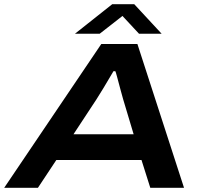

<svg xmlns="http://www.w3.org/2000/svg" viewBox="-41 -897 969 917"><path d="M316.9 -735.8 495.1 -877H600.1L731 -735.8H623L543.9 -820.8L435.1 -735.8ZM-21 0 442.9 -687H615.2L837.9 0H676.8L634.8 -132.8H228L140.1 0ZM310.1 -255.9H597.2L546.9 -423.8Q543.5 -435.1 534.4 -469.2Q525.4 -503.4 518.3 -529.5Q511.2 -555.7 509.8 -557.1H501Q446.8 -464.4 419.9 -422.9Z"/></svg>

Font: Archivo Expanded SemiBold
Style: Italic
Weight: 600
Width: 7
Italic angle: -10°
Designer: Hector Gatti
Foundry: Omnibus-Type
Version: Version 2.001